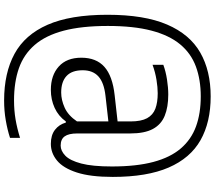

<svg xmlns="http://www.w3.org/2000/svg" viewBox="-74 -714 1019 910"><g transform="rotate(90 435.0 -259.5)"><path d="M457 230Q326.5 230 235.8 180.8Q145 131.5 97.8 23.8Q50.5 -84 50.5 -260Q50.5 -434.5 96.8 -542.2Q143 -650 229.5 -699.5Q316 -749 437.5 -749Q560 -749 645 -700.8Q730 -652.5 774.5 -550Q819 -447.5 819 -285Q819 -179 798 -114.5Q777 -50 741.5 -20.8Q706 8.5 662.5 8.5Q621 8.5 595.8 -11Q570.5 -30.5 561.5 -62.5H556Q531 -27.5 491.8 -9.5Q452.5 8.5 406.5 8.5Q337.5 8.5 295.8 -29Q254 -66.5 254 -136Q254 -206.5 297.2 -245.2Q340.5 -284 432.5 -294L575 -310L581 -267L435 -250.5Q372 -243.5 342.8 -217Q313.5 -190.5 313.5 -142.5Q313.5 -91 340.8 -65.8Q368 -40.5 419 -40.5Q454 -40.5 490.8 -57Q527.5 -73.5 556 -115.5V-369.5Q556 -419.5 540.8 -447.5Q525.5 -475.5 495.8 -486.8Q466 -498 422.5 -498Q394.5 -498 359 -492.2Q323.5 -486.5 287.5 -473.5V-524.5Q318.5 -536 357 -542Q395.5 -548 428.5 -548Q488 -548 529.2 -531.2Q570.5 -514.5 591.8 -475Q613 -435.5 613 -368V-117Q613 -76 626.8 -57Q640.5 -38 670.5 -38Q695.5 -38 718.5 -60.2Q741.5 -82.5 755.5 -135.5Q769.5 -188.5 769.5 -281Q769.5 -397 748 -477.5Q726.5 -558 684 -607.5Q641.5 -657 579.8 -679.5Q518 -702 437.5 -702Q358.5 -702 296 -679Q233.5 -656 190.8 -604.5Q148 -553 125.8 -468.8Q103.5 -384.5 103.5 -261.5Q103.5 -137.5 126 -52.2Q148.5 33 193.5 85Q238.5 137 304.2 160Q370 183 457 183Q503.5 183 546.2 175.8Q589 168.5 634 154.5V202Q595.5 214.5 550.5 222.2Q505.5 230 457 230Z"/></g></svg>

Font: Encode Sans SemiCondensed Light
Style: Regular
Weight: 300
Width: 4
Designer: Multiple Designers
Foundry: Impallari Type
Version: Version 3.002